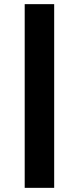

<svg xmlns="http://www.w3.org/2000/svg" viewBox="-20 -725 380 925"><path d="M99 180V-705H241V180Z"/></svg>

Font: Nunito Sans 6pt ExtraBold
Style: Regular
Weight: 800
Version: Version 3.101;gftools[0.9.27]